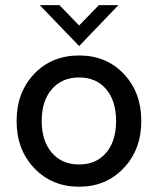

<svg xmlns="http://www.w3.org/2000/svg" viewBox="-20 -717 614 746"><path d="M287.5 8.5Q182 8.5 113.2 -63.5Q44.5 -135.5 44.5 -247Q44.5 -358 112.8 -429.8Q181 -501.5 287.5 -501.5Q393 -501.5 461 -429.8Q529 -358 529 -247Q529 -136 460.5 -63.8Q392 8.5 287.5 8.5ZM134.5 -697H211L287.5 -618L364 -697H440L287.5 -538ZM287.5 -78Q354 -78 392.5 -123.5Q431 -169 431 -247Q431 -325 392.5 -370.5Q354 -416 287.5 -416Q220.5 -416 181.2 -370.2Q142 -324.5 142 -247Q142 -169.5 181.2 -123.8Q220.5 -78 287.5 -78Z"/></svg>

Font: HK Grotesk Medium
Style: Regular
Weight: 500
Designer: Alfredo Marco Pradil
Foundry: Hanken Design Co.
Version: Version 3.001;FEAKit 1.0